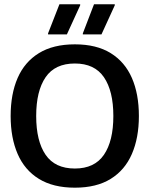

<svg xmlns="http://www.w3.org/2000/svg" viewBox="-20 -870 702 902"><path d="M331.7 11.7Q230 11.7 162.9 -29.6Q95.8 -70.8 62.9 -146.7Q30 -222.5 30 -325Q30 -428.3 62.9 -503.8Q95.8 -579.2 162.9 -620.4Q230 -661.7 331.7 -661.7Q433.3 -661.7 500 -620.4Q566.7 -579.2 599.6 -503.8Q632.5 -428.3 632.5 -325Q632.5 -222.5 599.6 -146.7Q566.7 -70.8 500 -29.6Q433.3 11.7 331.7 11.7ZM331.7 -78.3Q424.2 -78.3 468.3 -142.9Q512.5 -207.5 512.5 -325Q512.5 -442.5 468.3 -507.1Q424.2 -571.7 331.7 -571.7Q238.3 -571.7 194.2 -507.1Q150 -442.5 150 -325Q150 -207.5 194.2 -142.9Q238.3 -78.3 331.7 -78.3ZM205.8 -708.3V-713.3L259.2 -850H356.7V-845L294.2 -708.3ZM369.2 -708.3V-713.3L421.7 -850H519.2V-845L456.7 -708.3Z"/></svg>

Font: Familjen Grotesk GF Medium
Style: Regular
Weight: 500
Designer: Anders Wikstroem, Jonas Baeckman, Matilda Gysing, Kristian Moeller
Foundry: Familjen STHLM AB
Version: Version 2.000; Beta; Release 4; Build 6